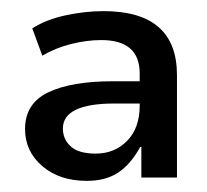

<svg xmlns="http://www.w3.org/2000/svg" viewBox="-20 -734 372 345"><path d="M136 -409Q87 -409 56 -435.5Q25 -462 25 -502Q25 -548 66.5 -568Q108 -588 183 -588H231V-602Q231 -662 162 -662Q136 -662 108 -655Q80 -648 56 -634L38 -683Q63 -699 98 -706.5Q133 -714 166 -714Q298 -714 298 -599V-415H234V-470H232Q215 -439 192.5 -424Q170 -409 136 -409ZM152 -458Q186 -458 208.5 -481Q231 -504 231 -544V-548H186Q93 -548 93 -503Q93 -484 107 -471Q121 -458 152 -458Z"/></svg>

Font: Nunito Sans SemiBold
Style: Regular
Weight: 600
Designer: Vernon Adams
Foundry: Vernon Adams
Version: Version 3.101; ttfautohint (v1.8.4.7-5d5b);gftools[0.9.27]